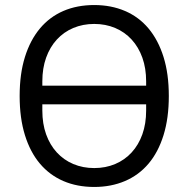

<svg xmlns="http://www.w3.org/2000/svg" viewBox="-20 -730 748 762"><path d="M354 12Q286 12 231.5 -11.5Q177 -35 138.5 -80.5Q100 -126 79 -193.5Q58 -261 58 -349Q58 -437 79 -504Q100 -571 138.5 -617Q177 -663 231.5 -686.5Q286 -710 354 -710Q421 -710 476 -686.5Q531 -663 569.5 -617Q608 -571 629 -504Q650 -437 650 -349Q650 -261 629 -193.5Q608 -126 569.5 -80.5Q531 -35 476 -11.5Q421 12 354 12ZM354 -63Q399 -63 437 -79Q475 -95 502.5 -125Q530 -155 545 -197Q560 -239 560 -291V-316H148V-291Q148 -239 163 -197Q178 -155 205.5 -125Q233 -95 271 -79Q309 -63 354 -63ZM148 -390H560V-407Q560 -459 545 -501Q530 -543 502.5 -573Q475 -603 437 -619Q399 -635 354 -635Q309 -635 271 -619Q233 -603 205.5 -573Q178 -543 163 -501Q148 -459 148 -407Z"/></svg>

Font: Aneliza
Style: Regular
Weight: 400
Designer: Mike Abbink, Paul van der Laan, Pieter van Rosmalen
Foundry: Bold Monday
Version: Version 3.001;September 8, 2019;FontCreator 11.5.0.2425 64-b